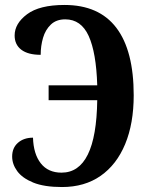

<svg xmlns="http://www.w3.org/2000/svg" viewBox="-20 -744 597 774"><path d="M230 10Q158 10 114 -8Q70 -26 49.5 -54Q29 -82 29 -113Q29 -148 52.5 -168.5Q76 -189 113 -189Q115 -123 144.5 -85.5Q174 -48 228 -48Q368 -48 372 -340H176V-400H372Q368 -532 337.5 -599Q307 -666 243 -666Q207 -666 185 -645Q163 -624 153.5 -591.5Q144 -559 144 -523Q93 -523 66 -543.5Q39 -564 39 -601Q39 -649 89 -686.5Q139 -724 240 -724Q379 -724 449 -632Q519 -540 519 -360Q519 -246 484.5 -163Q450 -80 385.5 -35Q321 10 230 10Z"/></svg>

Font: Noto Serif ExtraCondensed
Style: Bold
Weight: 700
Width: 2
Designer: Monotype Design Team
Foundry: Monotype Imaging Inc.
Version: Version 2.014; ttfautohint (v1.8.4.7-5d5b)